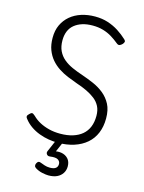

<svg xmlns="http://www.w3.org/2000/svg" viewBox="-170 -1051 1067 1418"><g transform="rotate(15 363.0 -341.5)"><path d="M348 19Q315 19 278.5 13Q242 7 206 -6.5Q170 -20 139 -41.5Q108 -63 85 -93Q77 -102 77.5 -110.5Q78 -119 90 -130Q101 -142 109.5 -143Q118 -144 134 -129Q159 -104 191 -87Q223 -70 262.5 -60Q302 -50 348 -50Q402 -50 444 -63Q486 -76 515 -100.5Q544 -125 559 -161.5Q574 -198 574 -246Q574 -289 558.5 -319Q543 -349 515.5 -370.5Q488 -392 451.5 -409.5Q415 -427 372 -441Q335 -454 297.5 -469.5Q260 -485 226.5 -507Q193 -529 167.5 -559Q142 -589 127 -628.5Q112 -668 112 -721Q112 -777 132 -819.5Q152 -862 187.5 -892Q223 -922 271 -937.5Q319 -953 376 -953Q430 -953 474.5 -938.5Q519 -924 556.5 -900Q594 -876 626 -846Q636 -837 634.5 -828.5Q633 -820 624 -810Q613 -799 603.5 -796Q594 -793 583 -801Q554 -825 523 -844Q492 -863 455.5 -873.5Q419 -884 376 -884Q331 -884 296.5 -873Q262 -862 237 -841.5Q212 -821 199.5 -790.5Q187 -760 187 -721Q187 -674 203 -640.5Q219 -607 247.5 -583Q276 -559 314 -542Q352 -525 394 -511Q438 -496 483.5 -476.5Q529 -457 566 -427Q603 -397 625.5 -354Q648 -311 648 -246Q648 -184 627.5 -134.5Q607 -85 567.5 -51Q528 -17 472.5 1Q417 19 348 19ZM344 270Q327 270 297.5 264Q268 258 243 242Q233 236 231.5 226Q230 216 235 207Q241 195 248.5 192Q256 189 267 194Q280 199 299 205.5Q318 212 340 212Q370 212 384.5 201Q399 190 399 169Q399 149 381.5 137.5Q364 126 321 132Q311 133 305.5 131Q300 129 295 123Q290 116 290 109.5Q290 103 294 95L339 -9H393L343 106L320 92Q361 78 393.5 83.5Q426 89 446 111Q466 133 466 169Q466 199 451 222Q436 245 409.5 257.5Q383 270 344 270Z"/></g></svg>

Font: Playwrite US Modern Light
Style: Regular
Weight: 300
Designer: Veronika Burian, José Scaglione
Foundry: TypeTogether
Version: Version 1.003